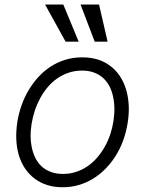

<svg xmlns="http://www.w3.org/2000/svg" viewBox="-20 -802 631 834"><path d="M55.8 -275.2Q61.8 -311.1 74 -345.5Q86.3 -380 104.6 -410.7Q122.9 -441.4 146.7 -467.5Q170.5 -493.6 199.8 -512.6Q229 -531.6 263.5 -542.3Q297.9 -552.9 337 -552.9Q409.8 -552.9 458.1 -516.3Q482.2 -498.6 499.6 -473Q517 -447.4 527 -415.5Q536.9 -383.5 539.1 -345.7Q541.2 -307.9 534.1 -265.6Q520.6 -183.9 480.1 -121.4Q459.9 -90.2 434.8 -65.5Q409.8 -40.8 380.9 -23.8Q351.9 -6.7 319.6 2.3Q287.3 11.4 252.5 11.4Q181.1 11.4 131.7 -25.2Q107.2 -43.3 89.7 -68.9Q72.1 -94.5 62.3 -126.2Q52.6 -158 50.8 -195.5Q49 -233 55.8 -275.2ZM119.3 -156.2Q125 -131.4 136.2 -111Q147.4 -90.6 164.2 -76.3Q181.1 -62.1 203.3 -54.3Q225.5 -46.5 253.2 -46.5Q284.1 -46.5 311.3 -55.6Q338.4 -64.6 361.3 -80.6Q384.2 -96.6 402.9 -118.4Q421.5 -140.3 435.7 -165.7Q449.9 -191.1 459.2 -219.1Q468.4 -247.2 472.7 -275.2Q482.2 -335.2 470.5 -385.3Q464.8 -410.5 453.5 -430.8Q442.1 -451 425.4 -465.4Q408.7 -479.8 386.4 -487.6Q364 -495.4 336.6 -495.4Q305.4 -495.4 278.1 -486.2Q250.7 -476.9 228 -460.9Q205.3 -445 186.8 -422.9Q168.3 -400.9 154.5 -375.4Q140.6 -349.8 131.4 -321.9Q122.2 -294 117.5 -265.6Q107.6 -207.4 119.3 -156.2ZM329.9 -782.3H410.2L447.4 -621.1H391.3ZM255 -782.3 321.7 -621.1H264.9L175.8 -782.3Z"/></svg>

Font: Inter P Light
Style: Italic
Weight: 300
Italic angle: 9.39999°
Designer: Rasmus Andersson
Foundry: rsms
Version: Version 3.018;git-588b23468